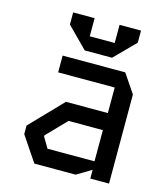

<svg xmlns="http://www.w3.org/2000/svg" viewBox="-114 -862 829 951"><g transform="rotate(15 300.0 -386.5)"><path d="M148 -553V-467H438V-336H223L65 -172V-128L151 0H363L438 -45V0H534V-457L469 -553ZM163 -142V-148L260 -248H436V-88H195ZM143 -711V-773H253V-680H381V-773H491V-711L387 -606H247Z"/></g></svg>

Font: Kode Mono Medium
Style: Regular
Weight: 500
Monospace: yes
Designer: Isa Ozler
Foundry: Kadena LLC
Version: Version 1.206;gftools[0.9.28]